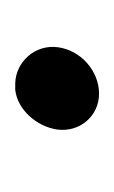

<svg xmlns="http://www.w3.org/2000/svg" viewBox="31 -200 150 252"><g transform="rotate(-90 106.0 -74.0)"><path d="M62 -74C58 -44 80 -19 109 -19C139 -19 166 -43 170 -73C174 -103 151 -128 123 -129H114C88 -126 66 -101 62 -74Z"/></g></svg>

Font: Hussar Pisanka
Style: SbdKur
Weight: 600
Designer: Robert Jablonski
Foundry: Cannot Into Space Fonts
Version: Version 1.070